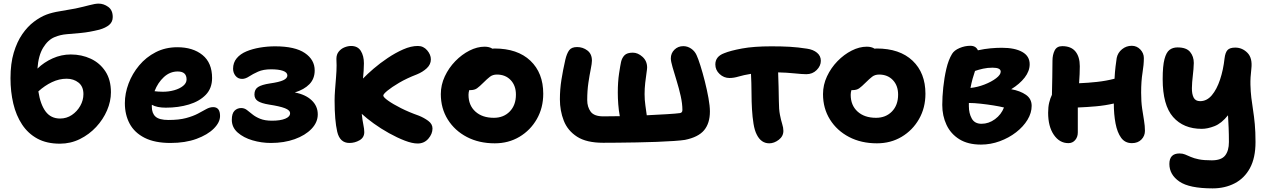

<svg xmlns="http://www.w3.org/2000/svg" viewBox="-20 -780 7012 1061"><path d="M311 14Q238 14 186.5 -14Q135 -42 102 -92Q69 -142 53.5 -207.5Q38 -273 38 -348Q38 -429 56 -489Q74 -549 103 -591Q132 -633 167 -659.5Q202 -686 236 -699Q267 -711 311.5 -718Q356 -725 397 -733Q443 -743 474.5 -751.5Q506 -760 525 -760Q553 -760 578 -742Q603 -724 603 -686Q603 -659 583.5 -642.5Q564 -626 529 -616Q472 -602 428 -598Q384 -594 348.5 -591Q313 -588 282 -575Q245 -560 218.5 -516.5Q192 -473 187 -401Q223 -436 271 -457.5Q319 -479 371 -479Q431 -479 481.5 -455.5Q532 -432 562.5 -385.5Q593 -339 593 -270Q593 -220 571.5 -170Q550 -120 511.5 -78.5Q473 -37 421.5 -11.5Q370 14 311 14ZM348 -345Q307 -345 267 -326Q227 -307 192 -275Q203 -203 232 -164Q261 -125 312 -125Q348 -125 377 -144.5Q406 -164 423.5 -195Q441 -226 441 -260Q441 -302 414 -323.5Q387 -345 348 -345Z M922 10Q835 10 779 -18.5Q723 -47 696.5 -96.5Q670 -146 670 -210Q670 -264 690.5 -318.5Q711 -373 749 -418.5Q787 -464 840.5 -491.5Q894 -519 960 -519Q1046 -519 1099 -476Q1152 -433 1152 -349Q1152 -292 1117 -256Q1082 -220 1024 -202.5Q966 -185 896 -185Q872 -185 852.5 -189Q833 -193 819 -201Q819 -195 819 -190Q819 -154 839.5 -135.5Q860 -117 911 -117Q969 -117 1008 -127.5Q1047 -138 1073.5 -152Q1100 -166 1119.5 -177Q1139 -188 1158 -188Q1196 -188 1196 -139Q1196 -104 1161.5 -69.5Q1127 -35 1065.5 -12.5Q1004 10 922 10ZM962 -385Q919 -385 885.5 -354Q852 -323 834 -276Q843 -275 854 -274Q865 -273 880 -273Q913 -273 943 -281.5Q973 -290 992 -305.5Q1011 -321 1011 -341Q1011 -385 962 -385Z M1477 10Q1425 10 1375.5 -4.5Q1326 -19 1293.5 -47.5Q1261 -76 1261 -118Q1261 -153 1276 -168Q1291 -183 1313 -183Q1330 -183 1344 -172.5Q1358 -162 1375 -148Q1392 -134 1418 -123.5Q1444 -113 1483 -113Q1529 -113 1556 -124Q1583 -135 1583 -154Q1583 -171 1554.5 -182Q1526 -193 1467 -202Q1424 -209 1405 -221.5Q1386 -234 1386 -258Q1386 -286 1406 -299Q1426 -312 1472 -319Q1522 -326 1545 -336.5Q1568 -347 1568 -363Q1568 -380 1544 -388.5Q1520 -397 1478 -397Q1435 -397 1406 -384Q1377 -371 1356.5 -357.5Q1336 -344 1318 -344Q1295 -344 1281.5 -361Q1268 -378 1268 -400Q1268 -434 1288 -458Q1308 -482 1341.5 -496Q1375 -510 1416.5 -517Q1458 -524 1500 -524Q1610 -524 1664.5 -487Q1719 -450 1719 -391Q1719 -345 1690 -315Q1661 -285 1609 -269Q1668 -258 1702 -226Q1736 -194 1736 -148Q1736 -104 1701.5 -68Q1667 -32 1608.5 -11Q1550 10 1477 10Z M1911 10Q1858 10 1843.5 -52Q1829 -114 1829 -225Q1829 -250 1831.5 -284Q1834 -318 1837 -353.5Q1840 -389 1840 -419Q1840 -427 1839.5 -436.5Q1839 -446 1839 -455Q1839 -479 1852 -495Q1865 -511 1884 -518.5Q1903 -526 1920 -526Q1957 -526 1974 -498.5Q1991 -471 1991 -430Q1991 -410 1989.5 -389Q1988 -368 1986 -346Q2009 -370 2044.5 -400.5Q2080 -431 2122.5 -459.5Q2165 -488 2208 -507Q2251 -526 2289 -526Q2320 -526 2340.5 -502Q2361 -478 2361 -452Q2361 -424 2338.5 -403Q2316 -382 2284 -369Q2227 -347 2185.5 -322.5Q2144 -298 2121 -279Q2098 -260 2098 -252Q2098 -243 2124.5 -224Q2151 -205 2195.5 -182.5Q2240 -160 2294 -141Q2322 -130 2346 -112.5Q2370 -95 2370 -70Q2370 -40 2347 -13.5Q2324 13 2288 13Q2258 13 2216.5 -3Q2175 -19 2130 -44Q2085 -69 2045.5 -97.5Q2006 -126 1979 -151Q1983 -114 1988 -90.5Q1993 -67 1993 -50Q1993 -20 1967 -5Q1941 10 1911 10Z M2714 12Q2627 12 2560 -23Q2493 -58 2454.5 -119.5Q2416 -181 2416 -260Q2416 -311 2438 -358Q2460 -405 2496 -442Q2532 -479 2574.5 -500.5Q2617 -522 2658 -522Q2684 -522 2701 -511Q2707 -512 2712 -512Q2840 -512 2911 -444.5Q2982 -377 2982 -262Q2982 -184 2946.5 -122Q2911 -60 2850.5 -24Q2790 12 2714 12ZM2569 -256Q2569 -198 2607 -163.5Q2645 -129 2709 -129Q2763 -129 2797 -164Q2831 -199 2831 -257Q2831 -307 2802 -337.5Q2773 -368 2726 -368Q2703 -368 2687.5 -356Q2672 -344 2652 -324Q2630 -302 2616 -292Q2602 -282 2579 -282Q2576 -282 2573 -282Q2569 -269 2569 -256Z M3313 9Q3221 9 3169 -24.5Q3117 -58 3095.5 -113Q3074 -168 3074 -231Q3074 -286 3082.5 -339.5Q3091 -393 3104 -450Q3112 -484 3125 -502Q3138 -520 3169 -520Q3201 -520 3226 -501Q3251 -482 3251 -445Q3251 -430 3244.5 -398Q3238 -366 3231.5 -322.5Q3225 -279 3225 -227Q3225 -189 3244 -163Q3263 -137 3314 -137Q3347 -137 3405 -138Q3399 -170 3396.5 -204Q3394 -238 3394 -268Q3394 -328 3401 -374Q3408 -420 3412 -438Q3417 -460 3431 -474.5Q3445 -489 3477 -489Q3505 -489 3530.5 -466Q3556 -443 3556 -407Q3556 -399 3552.5 -376Q3549 -353 3545.5 -322Q3542 -291 3542 -260Q3542 -228 3546.5 -197Q3551 -166 3554 -143Q3615 -146 3665.5 -149Q3716 -152 3737 -155Q3751 -157 3751 -172Q3751 -207 3741.5 -249.5Q3732 -292 3719 -334Q3706 -376 3696.5 -409Q3687 -442 3687 -457Q3687 -486 3707 -505.5Q3727 -525 3756 -525Q3779 -525 3799 -511.5Q3819 -498 3829 -476Q3838 -457 3850.5 -417.5Q3863 -378 3875 -330.5Q3887 -283 3895 -238.5Q3903 -194 3903 -164Q3903 -99 3871 -60.5Q3839 -22 3765 -7Q3747 -4 3705 -1Q3663 2 3609 4Q3555 6 3498.5 7Q3442 8 3392.5 8.5Q3343 9 3313 9Z M4231 12Q4186 12 4162 -36Q4150 -59 4144 -96Q4138 -133 4135.5 -176Q4133 -219 4133 -260Q4133 -293 4132 -321Q4131 -349 4130 -372Q4088 -365 4061.5 -357Q4035 -349 4011 -349Q3980 -349 3956.5 -371Q3933 -393 3933 -424Q3933 -468 3982 -486Q4016 -500 4080.5 -512Q4145 -524 4243 -524Q4299 -524 4344 -521.5Q4389 -519 4440 -511Q4474 -506 4495 -488.5Q4516 -471 4516 -444Q4516 -416 4493 -393Q4470 -370 4436 -370Q4414 -370 4370.5 -374.5Q4327 -379 4280 -380Q4281 -344 4282.5 -300.5Q4284 -257 4284 -222Q4284 -176 4290 -145.5Q4296 -115 4302.5 -94.5Q4309 -74 4309 -57Q4309 -27 4283.5 -7.5Q4258 12 4231 12Z M4826 12Q4739 12 4672 -23Q4605 -58 4566.5 -119.5Q4528 -181 4528 -260Q4528 -311 4550 -358Q4572 -405 4608 -442Q4644 -479 4686.5 -500.5Q4729 -522 4770 -522Q4796 -522 4813 -511Q4819 -512 4824 -512Q4952 -512 5023 -444.5Q5094 -377 5094 -262Q5094 -184 5058.5 -122Q5023 -60 4962.5 -24Q4902 12 4826 12ZM4681 -256Q4681 -198 4719 -163.5Q4757 -129 4821 -129Q4875 -129 4909 -164Q4943 -199 4943 -257Q4943 -307 4914 -337.5Q4885 -368 4838 -368Q4815 -368 4799.5 -356Q4784 -344 4764 -324Q4742 -302 4728 -292Q4714 -282 4691 -282Q4688 -282 4685 -282Q4681 -269 4681 -256Z M5401 19Q5329 19 5281.5 -10.5Q5234 -40 5210.5 -90Q5187 -140 5187 -200Q5187 -244 5192.5 -297Q5198 -350 5209.5 -399.5Q5221 -449 5241 -482Q5253 -502 5282.5 -514.5Q5312 -527 5342 -527Q5373 -527 5384 -502Q5420 -510 5453.5 -513Q5487 -516 5516 -516Q5588 -516 5629 -493Q5670 -470 5670 -425Q5670 -387 5642.5 -351.5Q5615 -316 5568 -287Q5618 -278 5649.5 -256Q5681 -234 5681 -195Q5681 -156 5658 -118Q5635 -80 5595 -49Q5555 -18 5504.5 0.5Q5454 19 5401 19ZM5465 -406Q5437 -406 5412.5 -400.5Q5388 -395 5368 -388Q5361 -368 5354.5 -344.5Q5348 -321 5343 -294Q5382 -298 5420.5 -313Q5459 -328 5484.5 -347.5Q5510 -367 5510 -384Q5510 -406 5465 -406ZM5334 -193Q5334 -154 5350 -125Q5366 -96 5404 -96Q5444 -96 5478.5 -121.5Q5513 -147 5528 -186Q5504 -192 5469.5 -197.5Q5435 -203 5398.5 -207Q5362 -211 5334 -211Q5334 -203 5334 -193Z M5884 11Q5835 11 5803.5 -35Q5772 -81 5772 -157Q5772 -189 5778 -213.5Q5784 -238 5793 -256Q5794 -306 5795 -354Q5796 -402 5796 -444Q5796 -477 5808 -501Q5820 -525 5850 -525Q5899 -525 5923 -495.5Q5947 -466 5947 -414Q5947 -394 5946 -370Q5945 -346 5943 -320Q5993 -322 6043 -327.5Q6093 -333 6139 -345Q6141 -384 6144.5 -412Q6148 -440 6151 -460Q6157 -489 6180.5 -508Q6204 -527 6234 -527Q6262 -527 6281.5 -506.5Q6301 -486 6301 -459Q6301 -423 6293.5 -377.5Q6286 -332 6286 -268Q6286 -218 6291.5 -180.5Q6297 -143 6302 -113.5Q6307 -84 6307 -57Q6307 -29 6287.5 -9Q6268 11 6235 11Q6197 11 6175.5 -18.5Q6154 -48 6144.5 -98Q6135 -148 6135 -208Q6087 -197 6036.5 -192.5Q5986 -188 5936 -186Q5936 -154 5936 -121Q5936 -88 5936 -48Q5936 -23 5921.5 -6Q5907 11 5884 11Z M6681 261Q6552 261 6497 223Q6442 185 6442 126Q6442 68 6498 68Q6515 68 6528.5 73.5Q6542 79 6560 87Q6578 95 6605 100.5Q6632 106 6676 106Q6729 106 6750 79.5Q6771 53 6771 5Q6771 -39 6769.5 -73.5Q6768 -108 6766 -143Q6730 -98 6691.5 -83Q6653 -68 6621 -68Q6520 -68 6462.5 -133.5Q6405 -199 6405 -343Q6405 -416 6415 -453.5Q6425 -491 6443 -504.5Q6461 -518 6487 -518Q6536 -518 6556.5 -493Q6577 -468 6577 -432Q6576 -398 6571.5 -361.5Q6567 -325 6566.5 -293Q6566 -261 6576 -241Q6586 -221 6612 -221Q6649 -221 6676.5 -253.5Q6704 -286 6722 -340Q6740 -394 6747 -458Q6751 -490 6763.5 -503.5Q6776 -517 6806 -517Q6845 -517 6873.5 -488Q6902 -459 6895 -400Q6889 -350 6890 -311.5Q6891 -273 6895 -239.5Q6899 -206 6904.5 -171.5Q6910 -137 6914 -94.5Q6918 -52 6918 5Q6918 92 6887.5 148.5Q6857 205 6803 233Q6749 261 6681 261Z"/></svg>

Font: Shantell Sans Normal
Style: Bold
Weight: 700
Designer: Stephen Nixon, Anya Danilova, Shantell Martin
Foundry: Arrow Type
Version: Version 1.009;[a7da0bfa3]